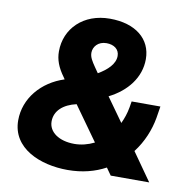

<svg xmlns="http://www.w3.org/2000/svg" viewBox="-81 -803 914 894"><g transform="rotate(10 376.5 -356.0)"><path d="M203 -414 209 -405C103 -371 29 -284 29 -180C29 -48 165 8 295 8C365 8 424 -8 474 -35L498 -1H680L587 -133C627 -185 651 -245 661 -302L670 -358H534L529 -328C524 -300 515 -274 504 -251L424 -363C508 -405 565 -476 565 -563C565 -659 489 -720 368 -720C243 -720 160 -637 160 -529C160 -490 173 -455 203 -414ZM183 -202C183 -252 222 -287 284 -301L399 -140C369 -125 337 -117 305 -117C232 -117 183 -152 183 -202ZM310 -549C310 -577 332 -605 372 -605C407 -605 433 -587 433 -555C433 -517 399 -485 356 -460L338 -486C321 -511 310 -528 310 -549Z"/></g></svg>

Font: Fixel Display 20240404 ExBold
Style: Italic
Weight: 800
Italic angle: -10°
Designer: AlfaBravo + MacPaw
Foundry: Kyrylo Tkachov, Marchela Mozhyna, Serhii Makarenko, Maria Weinstein, Zakhar Kryvoshyya
Version: Version 1.211;Glyphs 3.2 (3225)